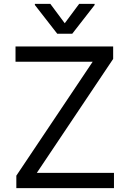

<svg xmlns="http://www.w3.org/2000/svg" viewBox="-20 -966 665 986"><path d="M238.6 -946 312.5 -846.6 386.4 -946H465.9V-940.3L350.9 -792.6H274.1L159.1 -940.3V-946ZM63.9 0V-63.9L456 -649.1H59.7V-727.3H561.1V-663.4L169 -78.1H565.3V0Z"/></svg>

Font: TID UI
Style: Regular
Weight: 400
Designer: The TID Project Authors
Foundry: Bakken & Bæck
Version: Version 1.001;hotconv 1.0.109;makeotfexe 2.5.65596